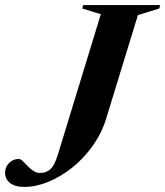

<svg xmlns="http://www.w3.org/2000/svg" viewBox="-76 -725 651 756"><path d="M342.5 -259.5Q324.5 -200.5 289.2 -151Q254 -101.5 208.5 -65.2Q163 -29 114.2 -9Q65.5 11 20 11Q-17.5 11 -36.8 -4.8Q-56 -20.5 -56 -44.5Q-56 -68 -40 -83.5Q-24 -99 -2.5 -99Q5.5 -99 13.8 -90.8Q22 -82.5 32.2 -71.8Q42.5 -61 54.8 -52.5Q67 -44 82.5 -44Q105 -44 121.8 -58.2Q138.5 -72.5 151.5 -115L321 -669L248 -691.5L251.5 -705H555L551 -691.5L467 -665.5Z"/></svg>

Font: Newsreader 60pt SemiBold
Style: Italic
Weight: 600
Italic angle: -17°
Designer: Hugues Gentile
Foundry: Production Type
Version: Version 1.003